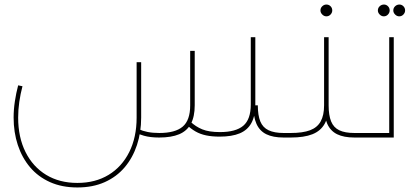

<svg xmlns="http://www.w3.org/2000/svg" viewBox="-20 -606 1835 846"><path d="M1230 0Q1183 0 1153.5 -14.5Q1124 -29 1110 -60.5Q1096 -92 1096 -142H1116Q1116 -98 1127 -71Q1138 -44 1163.5 -32Q1189 -20 1230 -20H1245V0ZM321 220Q253 220 200.5 196.5Q148 173 112.5 131Q77 89 58.5 33Q40 -23 40 -88Q40 -123 45.5 -159.5Q51 -196 60 -230L79 -226Q70 -192 65 -157Q60 -122 60 -88Q60 -1 92.5 64Q125 129 183.5 164.5Q242 200 321 200Q400 200 458.5 164.5Q517 129 549.5 64Q582 -1 582 -88V-332H602V-88Q602 -23 583.5 33Q565 89 529.5 131Q494 173 441.5 196.5Q389 220 321 220ZM681 0Q662 0 645 -2Q628 -4 614 -8Q600 -12 587 -17L591 -37Q608 -29 630.5 -24.5Q653 -20 682 -20Q752 -20 785 -48Q818 -76 818 -142V-382H838V-142Q838 -92 821 -60.5Q804 -29 769.5 -14.5Q735 0 681 0ZM948 -4Q914 -4 888 -9.5Q862 -15 842 -26.5Q822 -38 805 -54L819 -70Q842 -48 871.5 -36Q901 -24 949 -24Q1019 -24 1052 -52Q1085 -80 1085 -146V-442H1105V-146Q1105 -96 1088 -64.5Q1071 -33 1036.5 -18.5Q1002 -4 948 -4ZM1245 0V-20Q1259 -20 1262 -17.5Q1265 -15 1265 -10Q1265 -6 1262 -3Q1259 0 1245 0Z M1245 0V-20H1261Q1314 -20 1346 -32Q1378 -44 1393 -71Q1408 -98 1408 -142V-442H1428V-142Q1428 -92 1410.5 -60.5Q1393 -29 1356.5 -14.5Q1320 0 1261 0ZM1542 0Q1495 0 1465.5 -14.5Q1436 -29 1422 -60.5Q1408 -92 1408 -142H1428Q1428 -98 1439 -71Q1450 -44 1475 -32Q1500 -20 1542 -20H1557V0ZM1557 0V-20Q1571 -20 1574 -17.5Q1577 -15 1577 -10Q1577 -6 1574 -3Q1571 0 1557 0ZM1245 0Q1231 0 1228 -3Q1225 -6 1225 -10Q1225 -15 1228 -17.5Q1231 -20 1245 -20ZM1418 -534Q1408 -534 1400 -542Q1392 -550 1392 -560Q1392 -571 1400 -578.5Q1408 -586 1418 -586Q1429 -586 1436.5 -578.5Q1444 -571 1444 -560Q1444 -550 1436.5 -542Q1429 -534 1418 -534Z M1695 -442H1715V0H1557V-20H1695ZM1557 0Q1543 0 1540 -3Q1537 -6 1537 -10Q1537 -15 1540 -17.5Q1543 -20 1557 -20ZM1739 -534Q1729 -534 1721 -542Q1713 -550 1713 -560Q1713 -571 1721 -578.5Q1729 -586 1740 -586Q1750 -586 1757.5 -578.5Q1765 -571 1765 -560Q1765 -550 1757.5 -542Q1750 -534 1739 -534ZM1671 -534Q1661 -534 1653 -542Q1645 -550 1645 -560Q1645 -571 1653 -578.5Q1661 -586 1672 -586Q1682 -586 1689.5 -578.5Q1697 -571 1697 -560Q1697 -550 1689.5 -542Q1682 -534 1671 -534Z"/></svg>

Font: Alexandria Thin
Style: Regular
Weight: 250
Designer: Mohamed Gaber
Foundry: Kief Type Foundry
Version: Version 5.100